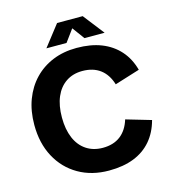

<svg xmlns="http://www.w3.org/2000/svg" viewBox="-129 -995 996 1115"><g transform="rotate(-15 369.0 -437.0)"><path d="M389 16Q285 16 205.5 -30Q126 -76 81.5 -159Q37 -242 37 -352Q37 -436 62.5 -503.5Q88 -571 134.5 -619.5Q181 -668 245.5 -694.5Q310 -721 389 -721Q474 -721 537.5 -696Q601 -671 644 -623Q687 -575 706 -505L555 -458Q536 -520 493.5 -551.5Q451 -583 387 -583Q330 -583 288.5 -555Q247 -527 225 -475.5Q203 -424 203 -352Q203 -281 225 -229Q247 -177 289 -149Q331 -121 388 -121Q452 -121 494 -153Q536 -185 555 -247L705 -203Q686 -132 644 -83Q602 -34 538.5 -9Q475 16 389 16ZM220 -764 318 -890H472L570 -764H449L366 -877H424L341 -764Z"/></g></svg>

Font: TikTok Sans 24pt
Style: Bold
Weight: 700
Version: Version 4.000